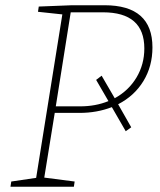

<svg xmlns="http://www.w3.org/2000/svg" viewBox="-20 -713 609 733"><path d="M431 -315 481 -227 460 -212 407 -304Q350 -282 284 -282H189L149 -35L265 -20L262 0H20L23 -20L118 -34L218 -658L125 -668L128 -688L255 -693H379Q562 -693 562 -532Q562 -460 527.5 -403.5Q493 -347 431 -315ZM418 -338Q471 -367 501 -417Q531 -467 531 -528Q531 -666 373 -666H250L193 -307H286Q345 -307 394 -327L347 -408L368 -424Z"/></svg>

Font: Bitter Pro ExtraLight
Style: Italic
Weight: 275
Italic angle: -9°
Designer: Sol Matas, and Bitter project Authors
Foundry: Sol Matas
Version: Version 1.010